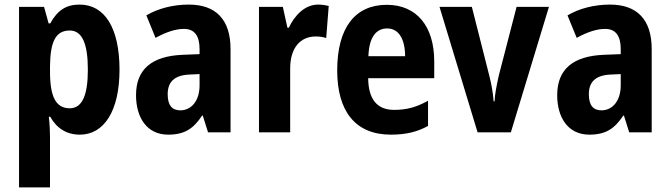

<svg xmlns="http://www.w3.org/2000/svg" viewBox="-20 -577 2922 837"><path d="M327 -557C269 -557 231 -533 199 -475H192L172 -547H63V240H198V21C198 -1 197 -31 193 -68H199C227 -18 270 10 328 10C434 10 501 -94 501 -273C501 -456 436 -557 327 -557ZM284 -444C338 -444 363 -387 363 -273C363 -161 338 -105 284 -105C223 -105 198 -156 198 -265V-288C199 -396 223 -444 284 -444Z M803 -557C734 -557 669 -540 618 -510L658 -412C704 -437 745 -451 782 -451C827 -451 850 -422 850 -363V-341L774 -338C643 -332 573 -276 573 -162C573 -65 620 10 713 10C785 10 823 -16 861 -73H864L887 0H985V-363C985 -492 921 -557 803 -557ZM806 -252 850 -254V-205C850 -137 814 -96 766 -96C731 -96 711 -117 711 -166C711 -219 739 -249 806 -252Z M1367 -557C1308 -557 1264 -509 1239 -456H1233L1213 -547H1109V0H1245V-279C1245 -369 1290 -418 1356 -418C1373 -418 1389 -416 1402 -411L1413 -551C1397 -555 1381 -557 1367 -557Z M1666 -556C1528 -556 1450 -456 1450 -270C1450 -92 1529 10 1684 10C1749 10 1799 -2 1846 -28V-138C1795 -109 1751 -98 1698 -98C1624 -98 1586 -144 1585 -236H1873V-309C1873 -462 1797 -556 1666 -556ZM1668 -453C1719 -453 1746 -405 1746 -332H1586C1589 -417 1621 -453 1668 -453Z M2062 0H2207L2373 -547H2232L2154 -246C2145 -204 2137 -166 2136 -135H2132C2129 -174 2122 -213 2112 -251L2037 -547H1896Z M2639 -557C2570 -557 2505 -540 2454 -510L2494 -412C2540 -437 2581 -451 2618 -451C2663 -451 2686 -422 2686 -363V-341L2610 -338C2479 -332 2409 -276 2409 -162C2409 -65 2456 10 2549 10C2621 10 2659 -16 2697 -73H2700L2723 0H2821V-363C2821 -492 2757 -557 2639 -557ZM2642 -252 2686 -254V-205C2686 -137 2650 -96 2602 -96C2567 -96 2547 -117 2547 -166C2547 -219 2575 -249 2642 -252Z"/></svg>

Font: Noto Sans Myanmar Condensed
Style: Bold
Weight: 700
Width: 3
Designer: Monotype Design Team
Foundry: Monotype Imaging Inc.
Version: Version 2.107